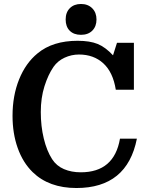

<svg xmlns="http://www.w3.org/2000/svg" viewBox="-20 -935 738 965"><path d="M377 -661Q339 -661 304.5 -645Q270 -629 249 -599Q222 -560 203.5 -501.5Q185 -443 185 -372Q185 -301 200 -239Q215 -177 242 -135Q264 -101 301.5 -85Q339 -69 386 -69Q554 -69 583 -238H668Q619 10 364 10Q226 10 144 -70Q95 -118 69 -191Q43 -264 43 -353Q43 -454 76 -536Q109 -618 169 -667Q245 -730 370 -730Q432 -730 471 -714Q510 -698 548 -657L568 -720H653V-484H562Q548 -572 499.5 -616.5Q451 -661 377 -661ZM310 -837Q310 -873 331.1 -894Q352.2 -915 387 -915Q422 -915 443.5 -893.5Q465 -872 465 -837Q465 -802.2 444 -781.1Q423 -760 387 -760Q351 -760 330.5 -780.5Q310 -801 310 -837Z"/></svg>

Font: Domine
Style: Regular
Weight: 400
Designer: Pablo Impallari, Rodrigo Fuenzalida, Brenda Gallo
Foundry: Pablo Impallari, Rodrigo Fuenzalida, Brenda Gallo
Version: Version 2.000;September 19, 2022;FontCreator 14.0.0.2877 64-